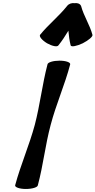

<svg xmlns="http://www.w3.org/2000/svg" viewBox="-20 -1225 631 1269"><path d="M366 -925C391 -956 412 -989 432 -1022C435 -989 439 -956 447 -925C451 -913 487 -920 527 -939C566 -959 595 -984 591 -995C573 -1062 534 -1118 516 -1185C510 -1200 493 -1207 473 -1204C454 -1207 434 -1200 423 -1185C370 -1118 299 -1062 245 -995C237 -984 258 -959 291 -939C325 -920 358 -913 366 -925ZM294 -800C259 -666 245 -534 210 -400C174 -266 116 -134 80 0C78 13 110 24 151 24C193 24 228 13 230 0C266 -134 279 -266 315 -400C350 -534 409 -666 444 -800C446 -813 415 -824 373 -824C332 -824 296 -813 294 -800Z"/></svg>

Font: Nupuram Black Oblique
Style: Regular
Weight: 900
Designer: Santhosh Thottingal (santhosh.thottingal@gmail.com)
Foundry: SMC
Version: Version 1.000